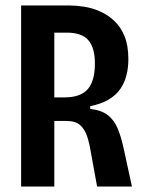

<svg xmlns="http://www.w3.org/2000/svg" viewBox="-20 -680 526 700"><path d="M57 0V-660H234Q258 -660 287 -655.5Q316 -651 344.5 -638.5Q373 -626 396.5 -604Q420 -582 434 -548Q448 -514 448 -464Q448 -433 441 -405.5Q434 -378 418.5 -355.5Q403 -333 376 -317Q349 -301 309 -293V-283Q351 -278 374 -259.5Q397 -241 409.5 -210.5Q422 -180 431 -138L461 0H334L311 -126Q306 -158 297.5 -183.5Q289 -209 272 -224Q255 -239 222 -239H178V0ZM178 -325H216Q273 -325 299.5 -354.5Q326 -384 326 -449Q326 -506 302 -533.5Q278 -561 224 -561H178Z"/></svg>

Font: Bricolage Grotesque 24pt Condensed SemiBold
Style: Regular
Weight: 600
Width: 3
Designer: Mathieu Triay
Foundry: Atelier Triay
Version: Version 1.001;gftools[0.9.33.dev8+g029e19f]